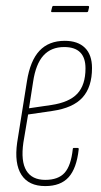

<svg xmlns="http://www.w3.org/2000/svg" viewBox="-20 -623 343 649"><path d="M133 6Q77 6 52.5 -32Q28 -70 38 -141L71 -348Q82 -418 113.5 -451.5Q145 -485 199 -485Q243 -485 267 -461.5Q291 -438 291 -393Q291 -329 259 -293.5Q227 -258 157 -248L75 -236L59 -141Q50 -78 69 -46.5Q88 -15 133 -15Q177 -15 198.5 -39Q220 -63 226 -119Q226 -123 230 -123H242Q247 -123 246 -118Q239 -54 212 -24Q185 6 133 6ZM78 -257 153 -268Q214 -277 241.5 -306.5Q269 -336 269 -392Q269 -464 197 -464Q153 -464 127 -435.5Q101 -407 92 -347ZM156 -582Q152 -582 153 -586L156 -598Q157 -603 160 -603H277Q282 -603 281 -598L278 -585Q277 -582 274 -582Z"/></svg>

Font: Sofia Sans Extra Condensed Thin
Style: Italic
Weight: 250
Italic angle: -9°
Version: Version 4.100